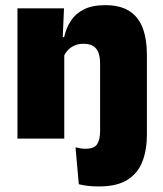

<svg xmlns="http://www.w3.org/2000/svg" viewBox="-20 -524 618 726"><path d="M358.5 -70V-283Q358.5 -306.5 352.8 -323.5Q347 -340.5 333 -349.5Q319 -358.5 295 -358.5Q276.5 -358.5 262 -352Q247.5 -345.5 237.2 -334.8Q227 -324 221 -310.5L194 -383.5H222.5Q230 -418 247.8 -445.2Q265.5 -472.5 297.2 -488.5Q329 -504.5 378.5 -504.5Q432.5 -504.5 467.2 -483.5Q502 -462.5 518.8 -420.2Q535.5 -378 535.5 -313.5V-70ZM46 0V-492.5H222L216.5 -366L223 -348V0ZM354 181Q331.5 181 312 178.8Q292.5 176.5 278 172.5L265.5 33Q274.5 35.5 283.8 37Q293 38.5 302.5 38.5Q337 38.5 347.8 20.5Q358.5 2.5 358.5 -28V-103H535.5V-15.5Q535.5 43.5 518.2 87.5Q501 131.5 461.5 156.2Q422 181 354 181Z"/></svg>

Font: Anek Latin Medium ExtraBold
Style: Regular
Weight: 800
Version: Version 1.003